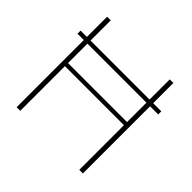

<svg xmlns="http://www.w3.org/2000/svg" viewBox="-172 -874 1049 1049"><g transform="rotate(45 352.0 -349.5)"><path d="M89 -519H40V-543H89V-699H117V-543H573V-699H601V-543H664V-519H601V0H573V-345H117V0H89ZM573 -369V-519H117V-369Z"/></g></svg>

Font: Prompt Thin
Style: Regular
Weight: 250
Designer: Katatrad Team
Foundry: CadsonDemak
Version: Version 1.001